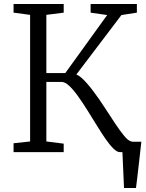

<svg xmlns="http://www.w3.org/2000/svg" viewBox="-20 -763 732 963"><path d="M602 180Q601 157.5 600 135Q599 112.5 598 90Q597 67.5 596 45Q595 22.5 594 0L559 -52H689Q686.5 -29 683.8 -5.8Q681 17.5 678.5 40.8Q676 64 673.2 87.2Q670.5 110.5 667.8 133.8Q665 157 662 180ZM48 0V-44.5L131 -53.5V-688.5L48 -699.5V-743H299.5V-699.5L212.5 -688.5V-396.5H307.5L517.5 -687.5L434.5 -699.5V-743H666.5V-699.5L589 -687.5L363 -389.5Q377 -383.5 390.8 -371Q404.5 -358.5 419.2 -341.5Q434 -324.5 449.5 -303.5Q477 -267 504.2 -225Q531.5 -183 556.2 -145.5Q581 -108 601.8 -82.8Q622.5 -57.5 637 -54L679.5 -43.5V0H581Q566.5 0 547.8 -18.8Q529 -37.5 507.8 -68.5Q486.5 -99.5 463.8 -136.8Q441 -174 418 -210.5Q394.5 -248 371.5 -280.2Q348.5 -312.5 327.5 -332.2Q306.5 -352 289 -352H212.5V-53.5L299.5 -42.5V0Z"/></svg>

Font: Merriweather 7pt Light
Style: Regular
Weight: 300
Designer: Eben Sorkin
Foundry: Eben Sorkin
Version: Version 2.200;gftools[0.9.31]